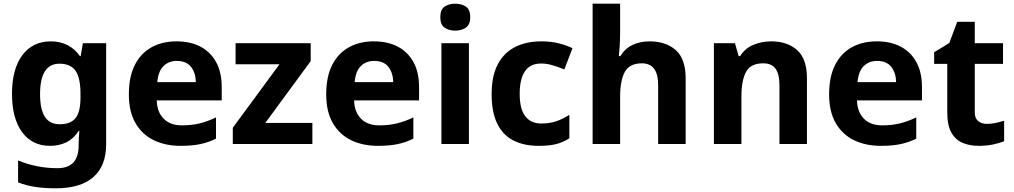

<svg xmlns="http://www.w3.org/2000/svg" viewBox="-20 -780 5491 1040"><path d="M255 -556Q305 -556 345 -536Q385 -516 413 -476H417L429 -546H555V1Q555 118 486 179Q417 240 282 240Q224 240 174.5 233Q125 226 78 208V89Q179 131 291 131Q349 131 377.5 100Q406 69 406 7V-4Q406 -21 407.5 -39Q409 -57 410 -71H406Q378 -28 339 -9Q300 10 251 10Q154 10 99.5 -64.5Q45 -139 45 -272Q45 -406 101 -481Q157 -556 255 -556ZM302 -435Q250 -435 223.5 -394Q197 -353 197 -270Q197 -188 223 -147.5Q249 -107 304 -107Q361 -107 388.5 -139.5Q416 -172 416 -253V-271Q416 -359 389 -397Q362 -435 302 -435Z M936 -556Q1012 -556 1066.5 -527Q1121 -498 1151 -443Q1181 -388 1181 -308V-236H829Q831 -173 866.5 -137Q902 -101 965 -101Q1018 -101 1061 -111.5Q1104 -122 1150 -144V-29Q1110 -9 1065.5 0.5Q1021 10 958 10Q876 10 813 -20.5Q750 -51 714 -113Q678 -175 678 -269Q678 -365 710.5 -428.5Q743 -492 801 -524Q859 -556 936 -556ZM937 -450Q894 -450 865.5 -422Q837 -394 832 -335H1041Q1040 -385 1015 -417.5Q990 -450 937 -450Z M1672 0H1241V-88L1494 -432H1256V-546H1663V-449L1417 -114H1672Z M2005 -556Q2081 -556 2135.5 -527Q2190 -498 2220 -443Q2250 -388 2250 -308V-236H1898Q1900 -173 1935.5 -137Q1971 -101 2034 -101Q2087 -101 2130 -111.5Q2173 -122 2219 -144V-29Q2179 -9 2134.5 0.5Q2090 10 2027 10Q1945 10 1882 -20.5Q1819 -51 1783 -113Q1747 -175 1747 -269Q1747 -365 1779.5 -428.5Q1812 -492 1870 -524Q1928 -556 2005 -556ZM2006 -450Q1963 -450 1934.5 -422Q1906 -394 1901 -335H2110Q2109 -385 2084 -417.5Q2059 -450 2006 -450Z M2520 -546V0H2371V-546ZM2446 -760Q2479 -760 2503 -744.5Q2527 -729 2527 -687Q2527 -646 2503 -630Q2479 -614 2446 -614Q2412 -614 2388.5 -630Q2365 -646 2365 -687Q2365 -729 2388.5 -744.5Q2412 -760 2446 -760Z M2898 10Q2817 10 2760 -19.5Q2703 -49 2673 -111Q2643 -173 2643 -270Q2643 -370 2677 -433Q2711 -496 2771.5 -526Q2832 -556 2911 -556Q2967 -556 3008.5 -545Q3050 -534 3081 -519L3037 -404Q3002 -418 2971.5 -427Q2941 -436 2911 -436Q2795 -436 2795 -271Q2795 -189 2825.5 -150Q2856 -111 2911 -111Q2958 -111 2994 -123.5Q3030 -136 3064 -158V-31Q3030 -9 2992.5 0.5Q2955 10 2898 10Z M3339 -605Q3339 -565 3336.5 -528Q3334 -491 3332 -476H3340Q3366 -518 3407 -537Q3448 -556 3498 -556Q3587 -556 3640.5 -508.5Q3694 -461 3694 -356V0H3545V-319Q3545 -437 3457 -437Q3390 -437 3364.5 -390.5Q3339 -344 3339 -257V0H3190V-760H3339Z M4157 -556Q4245 -556 4298 -508.5Q4351 -461 4351 -356V0H4202V-319Q4202 -378 4181 -407.5Q4160 -437 4114 -437Q4046 -437 4021 -390.5Q3996 -344 3996 -257V0H3847V-546H3961L3981 -476H3989Q4015 -518 4060.5 -537Q4106 -556 4157 -556Z M4729 -556Q4805 -556 4859.5 -527Q4914 -498 4944 -443Q4974 -388 4974 -308V-236H4622Q4624 -173 4659.5 -137Q4695 -101 4758 -101Q4811 -101 4854 -111.5Q4897 -122 4943 -144V-29Q4903 -9 4858.5 0.5Q4814 10 4751 10Q4669 10 4606 -20.5Q4543 -51 4507 -113Q4471 -175 4471 -269Q4471 -365 4503.5 -428.5Q4536 -492 4594 -524Q4652 -556 4729 -556ZM4730 -450Q4687 -450 4658.5 -422Q4630 -394 4625 -335H4834Q4833 -385 4808 -417.5Q4783 -450 4730 -450Z M5325 -109Q5350 -109 5373 -114Q5396 -119 5419 -126V-15Q5395 -5 5359.5 2.5Q5324 10 5282 10Q5233 10 5194.5 -6Q5156 -22 5133.5 -61.5Q5111 -101 5111 -171V-434H5040V-497L5122 -547L5165 -662H5260V-546H5413V-434H5260V-171Q5260 -140 5278 -124.5Q5296 -109 5325 -109Z"/></svg>

Font: Noto Sans Sundanese
Style: Bold
Weight: 700
Version: Version 2.003